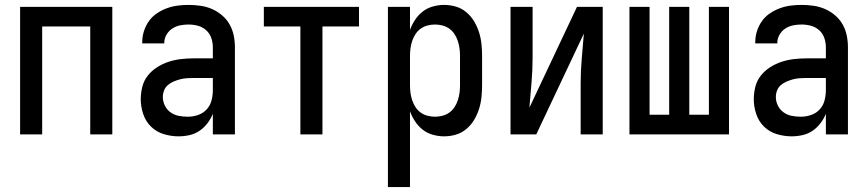

<svg xmlns="http://www.w3.org/2000/svg" viewBox="-20 -548 3540 783"><path d="M62 0V-520H438V0H348V-440H152V0Z M708 8Q678 8 648 -1Q618 -10 596 -31.5Q574 -53 564 -83Q554 -113 554 -143Q554 -169 560.5 -194.5Q567 -220 583 -240Q599 -260 621 -274Q643 -288 667.5 -296Q692 -304 717.5 -307Q743 -310 769 -310H848V-355Q848 -375 841.5 -393.5Q835 -412 820.5 -425Q806 -438 787 -443Q768 -448 749 -448Q731 -448 714 -444.5Q697 -441 682.5 -431.5Q668 -422 659 -406.5Q650 -391 650 -374V-371H560V-376Q560 -399 567 -421Q574 -443 587 -461.5Q600 -480 619 -493Q638 -506 659.5 -514Q681 -522 703.5 -525Q726 -528 749 -528Q773 -528 797.5 -524.5Q822 -521 844 -511.5Q866 -502 885 -486Q904 -470 916 -449Q928 -428 933 -404Q938 -380 938 -355V0H848V-84Q840 -64 826 -45.5Q812 -27 793.5 -14.5Q775 -2 753 3Q731 8 708 8ZM746 -72Q767 -72 787.5 -79Q808 -86 822.5 -101.5Q837 -117 842.5 -138Q848 -159 848 -180V-230H769Q755 -230 741 -229Q727 -228 714 -224.5Q701 -221 688 -215.5Q675 -210 664.5 -201Q654 -192 649 -179Q644 -166 644 -152Q644 -134 652.5 -117Q661 -100 676 -89.5Q691 -79 709 -75.5Q727 -72 746 -72Z M1205 0V-440H1056V-520H1444V-440H1295V0Z M1562 215V-520H1652V-426Q1660 -448 1673 -467.5Q1686 -487 1704 -501Q1722 -515 1745 -521.5Q1768 -528 1791 -528Q1816 -528 1839.5 -521Q1863 -514 1882 -498Q1901 -482 1913.5 -461Q1926 -440 1933.5 -416.5Q1941 -393 1943.5 -368.5Q1946 -344 1946 -320V-200Q1946 -176 1943.5 -151.5Q1941 -127 1933.5 -103.5Q1926 -80 1913.5 -59Q1901 -38 1882 -22Q1863 -6 1839.5 1Q1816 8 1791 8Q1768 8 1745 1.5Q1722 -5 1704 -19Q1686 -33 1673 -52.5Q1660 -72 1652 -94V215ZM1754 -72Q1769 -72 1784.5 -76Q1800 -80 1812.5 -89Q1825 -98 1833.5 -111Q1842 -124 1847 -139Q1852 -154 1854 -169.5Q1856 -185 1856 -200V-320Q1856 -335 1854 -350.5Q1852 -366 1847 -381Q1842 -396 1833.5 -409Q1825 -422 1812.5 -431Q1800 -440 1784.5 -444Q1769 -448 1754 -448Q1739 -448 1723.5 -444Q1708 -440 1695.5 -431Q1683 -422 1674.5 -409Q1666 -396 1661 -381Q1656 -366 1654 -350.5Q1652 -335 1652 -320V-200Q1652 -185 1654 -169.5Q1656 -154 1661 -139Q1666 -124 1674.5 -111Q1683 -98 1695.5 -89Q1708 -80 1723.5 -76Q1739 -72 1754 -72Z M2062 0V-520H2152V-312Q2152 -261 2147.5 -210.5Q2143 -160 2139 -109L2333 -520H2438V0H2348V-208Q2348 -259 2352.5 -309.5Q2357 -360 2361 -411L2167 0Z M2547 0V-520H2629V-80H2709V-520H2791V-80H2871V-520H2953V0Z M3208 8Q3178 8 3148 -1Q3118 -10 3096 -31.5Q3074 -53 3064 -83Q3054 -113 3054 -143Q3054 -169 3060.5 -194.5Q3067 -220 3083 -240Q3099 -260 3121 -274Q3143 -288 3167.5 -296Q3192 -304 3217.5 -307Q3243 -310 3269 -310H3348V-355Q3348 -375 3341.5 -393.5Q3335 -412 3320.5 -425Q3306 -438 3287 -443Q3268 -448 3249 -448Q3231 -448 3214 -444.5Q3197 -441 3182.5 -431.5Q3168 -422 3159 -406.5Q3150 -391 3150 -374V-371H3060V-376Q3060 -399 3067 -421Q3074 -443 3087 -461.5Q3100 -480 3119 -493Q3138 -506 3159.5 -514Q3181 -522 3203.5 -525Q3226 -528 3249 -528Q3273 -528 3297.5 -524.5Q3322 -521 3344 -511.5Q3366 -502 3385 -486Q3404 -470 3416 -449Q3428 -428 3433 -404Q3438 -380 3438 -355V0H3348V-84Q3340 -64 3326 -45.5Q3312 -27 3293.5 -14.5Q3275 -2 3253 3Q3231 8 3208 8ZM3246 -72Q3267 -72 3287.5 -79Q3308 -86 3322.5 -101.5Q3337 -117 3342.5 -138Q3348 -159 3348 -180V-230H3269Q3255 -230 3241 -229Q3227 -228 3214 -224.5Q3201 -221 3188 -215.5Q3175 -210 3164.5 -201Q3154 -192 3149 -179Q3144 -166 3144 -152Q3144 -134 3152.5 -117Q3161 -100 3176 -89.5Q3191 -79 3209 -75.5Q3227 -72 3246 -72Z"/></svg>

Font: Iosevka Term Curly Medium
Style: Regular
Weight: 500
Designer: Belleve Invis
Foundry: Belleve Invis
Version: Version 32.3.0